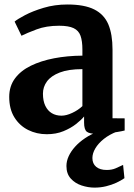

<svg xmlns="http://www.w3.org/2000/svg" viewBox="-20 -586 596 854"><path d="M188 11Q143 11 105 -8Q67 -27 44 -64Q21 -101 21 -155Q21 -202.5 46.5 -237Q72 -271.5 117 -293.5Q162 -315.5 220.8 -326.8Q279.5 -338 346.5 -338.5V-365.5Q346.5 -403.5 338.2 -426.8Q330 -450 307.5 -460.8Q285 -471.5 243 -471.5Q185.5 -471.5 142.5 -455.2Q99.5 -439 75.5 -427L45 -490Q57 -500.5 91 -518.5Q125 -536.5 174 -551.2Q223 -566 280 -566Q355.5 -566 399.2 -544Q443 -522 461.8 -477.8Q480.5 -433.5 480.5 -365V-60L534.5 -59.5V-5.5Q523 -2.5 501.8 1Q480.5 4.5 456.2 7Q432 9.5 412 9.5Q378 9.5 366 -0.2Q354 -10 354 -41V-68Q342 -53 318.5 -34.5Q295 -16 262.2 -2.5Q229.5 11 188 11ZM253.5 -71.5Q275 -71.5 301.2 -83.8Q327.5 -96 346.5 -114V-278.5Q284.5 -278.5 245.8 -263.5Q207 -248.5 189 -224Q171 -199.5 171 -169.5Q171 -137.5 181.5 -115.5Q192 -93.5 210.5 -82.5Q229 -71.5 253.5 -71.5ZM400.5 248.5Q372 248.5 343 239Q314 229.5 294.8 208.2Q275.5 187 275.5 152.5Q275.5 130.5 285.5 108.8Q295.5 87 314 66.5Q332.5 46 358.5 28.5Q384.5 11 416.5 -1L450 -5L501 -1Q466 12.5 441.5 32.2Q417 52 404 74Q391 96 391 117Q391 142 407.8 156Q424.5 170 454.5 170Q477 170 493.5 163Q510 156 527.5 147.5L533.5 206.5Q518.5 217 497.5 226.8Q476.5 236.5 451.8 242.5Q427 248.5 400.5 248.5Z"/></svg>

Font: Merriweather 24pt
Style: Bold
Weight: 700
Designer: Eben Sorkin
Foundry: Eben Sorkin
Version: Version 2.100